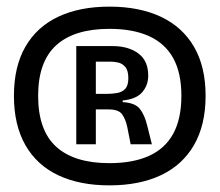

<svg xmlns="http://www.w3.org/2000/svg" viewBox="-20 -718 662 579"><path d="M310 -159Q220 -159 155.5 -189.5Q91 -220 56.5 -280.5Q22 -341 22 -429Q22 -517 56.5 -577Q91 -637 155.5 -667.5Q220 -698 310 -698Q400 -698 465 -667.5Q530 -637 565 -577Q600 -517 600 -429Q600 -341 565 -280.5Q530 -220 465 -189.5Q400 -159 310 -159ZM310 -226Q381 -226 429.5 -248Q478 -270 502.5 -315Q527 -360 527 -429Q527 -498 502.5 -542.5Q478 -587 429.5 -609Q381 -631 310 -631Q204 -631 149.5 -581.5Q95 -532 95 -429Q95 -325 149.5 -275.5Q204 -226 310 -226ZM210 -283V-579H320Q367 -579 397 -557Q427 -535 427 -490Q427 -461 409 -440Q391 -419 350 -415V-410Q387 -408 401.5 -390Q416 -372 424 -339L438 -283H374L364 -334Q359 -358 348.5 -373Q338 -388 308 -388H269V-283ZM269 -435H304Q318 -435 333 -437.5Q348 -440 357.5 -450Q367 -460 367 -482Q367 -506 357.5 -516.5Q348 -527 336 -529.5Q324 -532 315 -532H269Z"/></svg>

Font: Bricolage Grotesque 72pt
Style: Regular
Weight: 400
Version: Version 1.001;gftools[0.9.33.dev8+g029e19f]